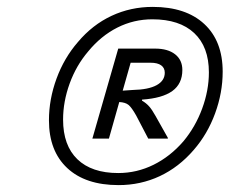

<svg xmlns="http://www.w3.org/2000/svg" viewBox="-20 -745 666 557"><path d="M626 -537Q626 -476 604 -416Q582 -356 542 -310Q499 -260 443.5 -234Q388 -208 324 -208Q228 -208 175 -257.5Q122 -307 122 -396Q122 -457 144 -517Q166 -577 206 -623Q248 -673 303.5 -699Q359 -725 423 -725Q519 -725 572.5 -675.5Q626 -626 626 -537ZM586 -535Q586 -609 543.5 -649Q501 -689 422 -689Q368 -689 320.5 -665Q273 -641 236 -596Q201 -555 182 -502.5Q163 -450 163 -398Q163 -323 204.5 -283Q246 -243 323 -243Q377 -243 425.5 -267Q474 -291 512 -335Q547 -377 566.5 -430Q586 -483 586 -535ZM431 -409 467 -345V-343H410L375 -410Q362 -433 353 -440.5Q344 -448 326 -449L296 -343H248L323 -604H430Q467 -604 488 -587.5Q509 -571 509 -542Q509 -502 480 -481Q451 -460 392 -456V-453Q404 -446 412.5 -436.5Q421 -427 431 -409ZM458 -534Q458 -548 447.5 -555.5Q437 -563 417 -563H359L336 -482L365 -484Q411 -485 434.5 -498Q458 -511 458 -534Z"/></svg>

Font: Intel One Mono
Style: Italic
Weight: 400
Italic angle: -16°
Monospace: yes
Designer: Fred Shallcrass
Foundry: Frere-Jones Type LLC
Version: Version 1.400;hotconv 1.1.0;makeotfexe 2.6.0;FJTRelease1.4